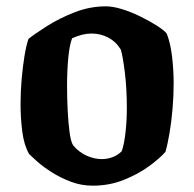

<svg xmlns="http://www.w3.org/2000/svg" viewBox="-20 -587 614 607"><path d="M273 0Q237 0 204 -12.5Q171 -25 143.5 -42.5Q116 -60 97.5 -76.5Q79 -93 72 -100Q56 -128 50.5 -170.5Q45 -213 45 -258Q45 -298 48.5 -337.5Q52 -377 57.5 -410.5Q63 -444 70 -464Q90 -480 128.5 -504.5Q167 -529 215.5 -548Q264 -567 315 -567Q337 -567 366 -558Q395 -549 423.5 -535Q452 -521 475 -506.5Q498 -492 507 -481Q519 -451 524 -408Q529 -365 529 -324Q529 -284 525.5 -243Q522 -202 516 -166.5Q510 -131 503 -107Q487 -88 452.5 -62.5Q418 -37 372 -18.5Q326 0 273 0ZM302 -84Q319 -84 335.5 -90Q352 -96 365 -109Q373 -133 377 -170Q381 -207 381 -245Q381 -308 374.5 -359.5Q368 -411 362 -430Q347 -455 322.5 -468Q298 -481 269 -481Q241 -481 208 -466Q200 -446 196 -405.5Q192 -365 192 -315Q192 -276 194 -237Q196 -198 200 -168.5Q204 -139 211 -128Q228 -107 252.5 -95.5Q277 -84 302 -84Z"/></svg>

Font: Texturina 72pt ExtraBold
Style: Regular
Weight: 800
Designer: Guillermo Torres Carreño
Foundry: Omnibus-Type
Version: Version 1.002; ttfautohint (v1.8.3)